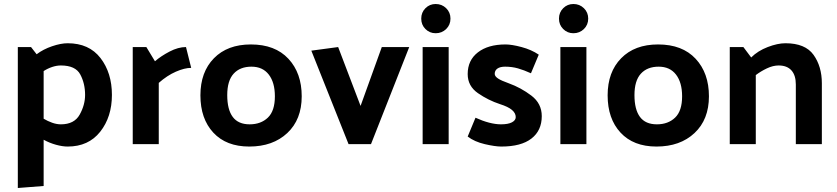

<svg xmlns="http://www.w3.org/2000/svg" viewBox="-20 -720 4183 959"><path d="M284 -99Q351 -99 378 -147.5Q405 -196 405 -246Q405 -303 381 -348Q357 -393 284 -393Q263 -393 240.5 -385.5Q218 -378 198 -365V-127Q218 -115 240.5 -107Q263 -99 284 -99ZM69 -485H135L163 -449Q196 -474 240 -489Q284 -504 318 -504Q425 -504 482 -430Q539 -356 539 -246Q539 -136 480.5 -62Q422 12 318 12Q292 12 259.5 3Q227 -6 198 -22V209L69 219Z M909 -485 935 -381Q902 -381 858.5 -362Q815 -343 773 -306V0H643V-485H711L754 -414Q784 -440 827 -462.5Q870 -485 909 -485Z M1225 12Q1110 12 1045.5 -57.5Q981 -127 981 -244Q981 -360 1048.5 -429Q1116 -498 1233 -498Q1354 -498 1420.5 -426.5Q1487 -355 1487 -239Q1487 -123 1415 -55.5Q1343 12 1225 12ZM1353 -239Q1353 -308 1322.5 -347.5Q1292 -387 1236 -387Q1179 -387 1147 -352Q1115 -317 1115 -245Q1115 -173 1142.5 -136Q1170 -99 1227 -99Q1283 -99 1318 -132.5Q1353 -166 1353 -239Z M1721 0 1535 -467 1669 -485 1781 -191 1887 -485H2024L1833 0Z M2156 -700Q2187 -700 2208.5 -679Q2230 -658 2230 -627Q2230 -596 2208.5 -575Q2187 -554 2156 -554Q2126 -554 2105 -575Q2084 -596 2084 -627Q2084 -658 2105 -679Q2126 -700 2156 -700ZM2221 -485V0H2091V-485Z M2632 -354Q2597 -370 2567 -378.5Q2537 -387 2503 -387Q2478 -387 2464.5 -377.5Q2451 -368 2451 -351Q2451 -339 2467.5 -328Q2484 -317 2521 -304Q2582 -282 2634 -242.5Q2686 -203 2686 -140Q2686 -68 2634.5 -28Q2583 12 2484 12Q2453 12 2401.5 0Q2350 -12 2316 -38L2355 -132Q2390 -116 2422.5 -107.5Q2455 -99 2482 -99Q2518 -99 2537 -109Q2556 -119 2556 -135Q2556 -155 2537 -171Q2518 -187 2477 -200Q2419 -219 2367.5 -254.5Q2316 -290 2316 -350Q2316 -419 2367 -458.5Q2418 -498 2505 -498Q2536 -498 2585 -485Q2634 -472 2671 -447Z M2844 -700Q2875 -700 2896.5 -679Q2918 -658 2918 -627Q2918 -596 2896.5 -575Q2875 -554 2844 -554Q2814 -554 2793 -575Q2772 -596 2772 -627Q2772 -658 2793 -679Q2814 -700 2844 -700ZM2909 -485V0H2779V-485Z M3259 12Q3144 12 3079.5 -57.5Q3015 -127 3015 -244Q3015 -360 3082.5 -429Q3150 -498 3267 -498Q3388 -498 3454.5 -426.5Q3521 -355 3521 -239Q3521 -123 3449 -55.5Q3377 12 3259 12ZM3387 -239Q3387 -308 3356.5 -347.5Q3326 -387 3270 -387Q3213 -387 3181 -352Q3149 -317 3149 -245Q3149 -173 3176.5 -136Q3204 -99 3261 -99Q3317 -99 3352 -132.5Q3387 -166 3387 -239Z M3732 -433Q3765 -466 3814.5 -485Q3864 -504 3903 -504Q4002 -504 4043.5 -446Q4085 -388 4085 -304V0H3955V-298Q3955 -344 3933 -368.5Q3911 -393 3869 -393Q3841 -393 3810.5 -378.5Q3780 -364 3755 -345V0H3625V-485H3693Z"/></svg>

Font: Palanquin Dark
Style: Regular
Weight: 400
Designer: Pria Ravichandran
Version: Version 1.000